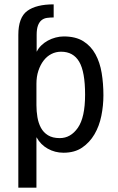

<svg xmlns="http://www.w3.org/2000/svg" viewBox="-20 -706 540 880"><path d="M271 -6Q232 -6 199 -24.5Q166 -43 148 -76H147V154H64V-546Q64 -626 105 -656Q146 -686 226 -686V-626Q210 -626 195.5 -624Q181 -622 170.5 -613.5Q160 -605 154 -589Q148 -573 148 -546V-470H149Q156 -485 169.5 -498Q183 -511 199.5 -520Q216 -529 235 -534Q254 -539 272 -539Q327 -539 362 -517Q397 -495 417.5 -457.5Q438 -420 446 -371.5Q454 -323 454 -269Q454 -222 444.5 -175Q435 -128 413 -90.5Q391 -53 356.5 -29.5Q322 -6 271 -6ZM147 -224Q147 -196 151.5 -169Q156 -142 167.5 -120.5Q179 -99 200 -86Q221 -73 254 -73Q304 -73 337 -120.5Q370 -168 370 -272Q370 -377 343 -423Q316 -469 260 -469Q236 -469 215.5 -458.5Q195 -448 180 -428.5Q165 -409 156 -382Q147 -355 147 -322Z"/></svg>

Font: D2Coding
Style: Regular
Weight: 400
Monospace: yes
Designer: Yong-Rak Park; Jeong-Hwan Yoon; Sang-Min Lee;
Foundry: NHN Corporation
Version: Version 1.3.2; Build 20180524